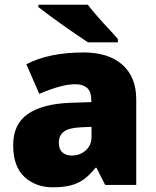

<svg xmlns="http://www.w3.org/2000/svg" viewBox="-20 -786 663 816"><path d="M336 -563Q441 -563 500 -511Q559 -459 559 -363V0H427L390 -73H386Q363 -44 338.5 -25.5Q314 -7 282 1.5Q250 10 204 10Q132 10 84 -34Q36 -78 36 -169Q36 -258 97.5 -301Q159 -344 276 -349L368 -352V-360Q368 -397 350 -412.5Q332 -428 301 -428Q268 -428 228 -416.5Q188 -405 147 -387L92 -513Q140 -538 200.5 -550.5Q261 -563 336 -563ZM325 -245Q273 -243 251.5 -226.5Q230 -210 230 -180Q230 -152 245 -138.5Q260 -125 285 -125Q320 -125 344.5 -147Q369 -169 369 -204V-247ZM353 -766Q370 -744 393.5 -717Q417 -690 441 -664.5Q465 -639 481 -620V-606H354Q334 -619 305.5 -638.5Q277 -658 246.5 -679.5Q216 -701 188.5 -721.5Q161 -742 143 -756V-766Z"/></svg>

Font: Noto Sans Meetei Mayek Black
Style: Regular
Weight: 900
Designer: Monotype Design Team and Neelakash Kshetrimayum
Foundry: Monotype Imaging Inc.
Version: Version 2.002; ttfautohint (v1.8.4.7-5d5b)